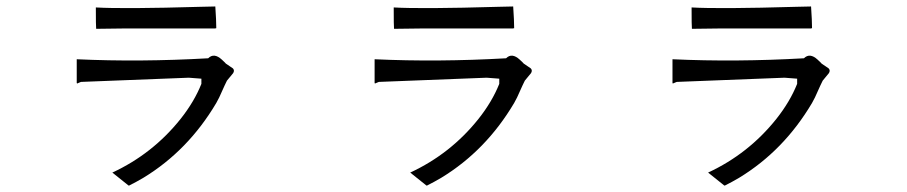

<svg xmlns="http://www.w3.org/2000/svg" viewBox="-20 -616 2800 593"><path d="M648 -529Q646 -529 645 -528H358L278 -527H277Q276 -535 276 -593Q362 -588 600 -595Q625 -596 645 -596Q648 -552 648 -529ZM379 -43H377L327 -83Q452 -141 538 -249Q580 -302 602 -357V-373L563 -376L230 -363L218 -358L217 -360V-433Q412 -424 623 -436Q641 -454 665 -432Q678 -420 677 -420L699 -405L700 -404Q705 -398 700 -390L681 -367Q679 -364 657 -315Q652 -305 648 -298Q561 -151 423 -67Q401 -54 379 -43Z M1568 -529Q1566 -529 1565 -528H1278L1198 -527H1197Q1196 -535 1196 -593Q1282 -588 1520 -595Q1545 -596 1565 -596Q1568 -552 1568 -529ZM1299 -43H1297L1247 -83Q1372 -141 1458 -249Q1500 -302 1522 -357V-373L1483 -376L1150 -363L1138 -358L1137 -360V-433Q1332 -424 1543 -436Q1561 -454 1585 -432Q1598 -420 1597 -420L1619 -405L1620 -404Q1625 -398 1620 -390L1601 -367Q1599 -364 1577 -315Q1572 -305 1568 -298Q1481 -151 1343 -67Q1321 -54 1299 -43Z M2488 -529Q2486 -529 2485 -528H2198L2118 -527H2117Q2116 -535 2116 -593Q2202 -588 2440 -595Q2465 -596 2485 -596Q2488 -552 2488 -529ZM2219 -43H2217L2167 -83Q2292 -141 2378 -249Q2420 -302 2442 -357V-373L2403 -376L2070 -363L2058 -358L2057 -360V-433Q2252 -424 2463 -436Q2481 -454 2505 -432Q2518 -420 2517 -420L2539 -405L2540 -404Q2545 -398 2540 -390L2521 -367Q2519 -364 2497 -315Q2492 -305 2488 -298Q2401 -151 2263 -67Q2241 -54 2219 -43Z"/></svg>

Font: cwTeXYen
Style: Medium
Weight: 500
Version: Version 1.17